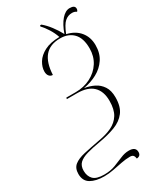

<svg xmlns="http://www.w3.org/2000/svg" viewBox="-254 -939 1030 1217"><g transform="rotate(-30 261.0 -330.5)"><path d="M368 189Q366 173 359 165Q352 157 335 157Q305 157 272 163.5Q239 170 203.5 177Q168 184 134 184Q73 184 35.5 162Q-2 140 -2 89Q-2 47 24 26Q50 5 99 -6Q148 -17 217 -30Q272 -39 313.5 -58.5Q355 -78 378 -115Q401 -152 401 -215Q401 -285 362.5 -322Q324 -359 247 -359H172L174 -369H243Q303 -369 352 -394Q401 -419 429.5 -463.5Q458 -508 458 -566Q458 -641 422.5 -677.5Q387 -714 327 -714Q252 -714 214 -669Q176 -624 172 -536Q156 -536 146 -548Q136 -560 136 -581Q136 -613 156 -646Q176 -679 218.5 -701Q261 -723 328 -724Q317 -757 297 -789Q277 -821 257 -841L259 -849H268Q295 -827 320.5 -793.5Q346 -760 365 -724Q386 -784 415 -817Q444 -850 475 -850Q513 -850 513 -825Q513 -813 505 -806Q492 -816 473 -816Q443 -816 420 -796Q397 -776 374 -718Q435 -704 468 -663.5Q501 -623 501 -565Q501 -506 473.5 -464.5Q446 -423 400.5 -398.5Q355 -374 301 -365Q339 -359 371.5 -343Q404 -327 424.5 -296Q445 -265 445 -215Q445 -147 415.5 -108.5Q386 -70 334.5 -50.5Q283 -31 219 -20Q159 -10 118.5 1.5Q78 13 57.5 32.5Q37 52 37 88Q37 127 59.5 150.5Q82 174 139 174Q185 174 220.5 160.5Q256 147 287 133.5Q318 120 348 120Q398 120 398 158Q398 187 368 189Z"/></g></svg>

Font: Noto Serif Display SemiCondensed ExtraLight
Style: Italic
Weight: 200
Width: 4
Italic angle: -12°
Designer: Monotype Design Team
Foundry: Monotype Imaging Inc.
Version: Version 2.009